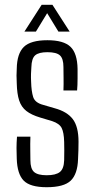

<svg xmlns="http://www.w3.org/2000/svg" viewBox="-20 -775 396 802"><path d="M175 7Q106 7 79 -20.5Q52 -48 50 -112Q49 -135 49 -156.5Q49 -178 51 -204H107Q106 -173 106.5 -148.5Q107 -124 107 -106Q107 -70 122.5 -56.5Q138 -43 175 -43Q213 -43 230 -56.5Q247 -70 248 -106Q249 -148 248 -182Q247 -222 237.5 -240.5Q228 -259 198 -269L148 -284Q111 -295 90 -311.5Q69 -328 60 -355.5Q51 -383 50 -427Q49 -447 49 -459.5Q49 -472 50 -488Q51 -551 79.5 -579Q108 -607 178 -607Q246 -607 274.5 -579.5Q303 -552 304 -487Q304 -476 304 -447Q304 -418 302 -397H245Q246 -423 245.5 -450Q245 -477 245 -495Q245 -530 230.5 -543.5Q216 -557 178 -557Q142 -557 127 -544Q112 -531 111 -494Q110 -483 109.5 -466.5Q109 -450 110 -433Q111 -394 118.5 -370Q126 -346 160 -337L208 -323Q260 -309 284 -277.5Q308 -246 308 -183Q308 -162 307.5 -147Q307 -132 306 -110Q304 -48 275.5 -20.5Q247 7 175 7ZM82 -643 154 -755H199L271 -643H224L177 -720L130 -643Z"/></svg>

Font: Big Shoulders Text Light
Style: Regular
Weight: 300
Designer: Patric King
Foundry: XO Type Co
Version: Version 1.000; ttfautohint (v1.8.2)